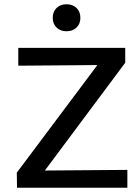

<svg xmlns="http://www.w3.org/2000/svg" viewBox="-20 -883 660 903"><path d="M228 -799Q228 -828 246 -845.5Q264 -863 293 -863Q322 -863 340 -845.5Q358 -828 358 -799Q358 -771 340 -753.5Q322 -736 293 -736Q264 -736 246 -753.5Q228 -771 228 -799ZM191 -81 579 -84V0H60L59 -71L438 -577L66 -574V-658H569V-588Z"/></svg>

Font: EauTestText Semibold
Style: Regular
Weight: 600
Designer: Christian Thalmann (Catharsis Fonts)
Version: Version 0.001;PS 000.001;hotconv 1.0.88;makeotf.lib2.5.64775